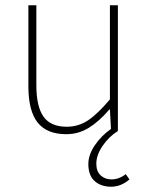

<svg xmlns="http://www.w3.org/2000/svg" viewBox="-20 -498 564 730"><path d="M401.9 211.9Q363.8 211.9 339.8 190.4Q315.9 168.9 315.9 126Q315.9 90.3 340.6 54.2Q365.2 18.1 401.9 -7.8L397.9 -82H396Q356.9 -36.1 317.6 -12Q278.3 12.2 231.9 12.2Q158.2 12.2 123 -32.2Q87.9 -76.7 87.9 -169.9V-478H118.2V-173.8Q118.2 -92.8 145.5 -54.4Q172.9 -16.1 233.9 -16.1Q277.8 -16.1 314.5 -40.3Q351.1 -64.5 397.9 -120.1V-478H428.2V0Q394 21.5 370.1 56.6Q346.2 91.8 346.2 124Q346.2 153.8 362.8 168.9Q379.4 184.1 403.8 184.1Q432.6 184.1 458 164.1L472.2 184.1Q440.4 211.9 401.9 211.9Z"/></svg>

Font: Source Sans 3 ExtraLight
Style: Regular
Weight: 200
Designer: Paul D. Hunt
Foundry: Adobe
Version: Version 3.052;hotconv 1.1.0;makeotfexe 2.6.0